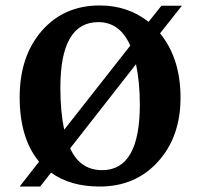

<svg xmlns="http://www.w3.org/2000/svg" viewBox="-20 -716 732 703"><path d="M354 -93Q492 -93 492 -333Q492 -415 478 -481L237 -173Q273 -93 354 -93ZM457 -549Q419 -635 340 -635Q201 -635 201 -395Q201 -308 215 -241ZM566 -594Q641 -502 641 -358.5Q641 -215 558.5 -124Q476 -33 345 -33Q237 -33 167 -84L127 -33H52L123 -124Q52 -210 52 -360Q52 -510 133 -603Q214 -696 345 -696Q448 -696 524 -636L571 -695H646Z"/></svg>

Font: Halant SemiBold
Style: Regular
Weight: 600
Designer: Hitesh Malaviya (Devanagari), Satya Rajpurohit (Latin)
Foundry: Indian Type Foundry
Version: Version 1.101;PS 1.0;hotconv 1.0.78;makeotf.lib2.5.61930; tt